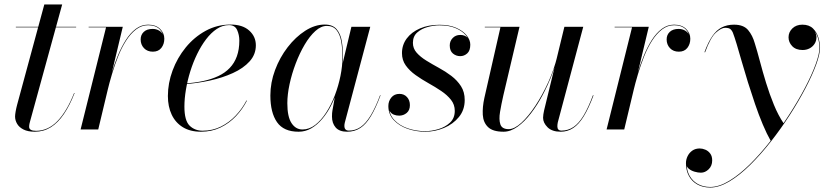

<svg xmlns="http://www.w3.org/2000/svg" viewBox="-20 -580 3693 860"><path d="M136 10Q105 10 85.5 0.2Q66 -9.5 56.8 -25.2Q47.5 -41 47.5 -58Q47.5 -66 50 -80.5Q52.5 -95 56.5 -110L178.5 -560H258.5L115 -37.5Q113.5 -32.5 112 -25.8Q110.5 -19 110.5 -12Q110.5 6 141.5 6Q168 6 192.2 -5Q216.5 -16 237.5 -37.8Q258.5 -59.5 277.2 -91.2Q296 -123 312 -163.5L314 -163Q292.5 -108 266.2 -69.2Q240 -30.5 207.8 -10.2Q175.5 10 136 10ZM51 -457.5V-460H321V-457.5Z M341 0 455 -457.5H377V-460H530L420 0ZM458.5 -172Q467 -208.5 479 -249Q491 -289.5 507 -328.8Q523 -368 543 -399.8Q563 -431.5 588 -450.5Q613 -469.5 643.5 -469.5Q677.5 -469.5 696.8 -450.8Q716 -432 716 -406.5Q716 -382.5 702.8 -365.5Q689.5 -348.5 664.5 -348.5Q640 -348.5 625 -364.2Q610 -380 610 -403.5Q610 -424 624 -437.2Q638 -450.5 664 -450.5Q684.5 -450.5 699.8 -438Q715 -425.5 715 -406.5H713Q713 -431 695 -449Q677 -467 643.5 -467Q614 -467 589.2 -448Q564.5 -429 544.5 -397.5Q524.5 -366 509 -327Q493.5 -288 481.5 -247.8Q469.5 -207.5 461 -172Z M880 10Q832 10 799 -10.2Q766 -30.5 749 -66.5Q732 -102.5 732 -150Q732 -207.5 753 -264.2Q774 -321 812 -367.5Q850 -414 901.2 -442Q952.5 -470 1012.5 -470Q1066.5 -470 1096.2 -443.2Q1126 -416.5 1126 -377Q1126 -336 1098 -305Q1070 -274 1023.2 -252.8Q976.5 -231.5 920.2 -219.2Q864 -207 807 -203V-206Q852.5 -209 890.8 -217.2Q929 -225.5 958.8 -239.8Q988.5 -254 1009.2 -275.8Q1030 -297.5 1041 -328Q1052 -358.5 1052 -398Q1052 -423.5 1042.2 -445.5Q1032.5 -467.5 1005.5 -467.5Q977 -467.5 951.2 -450.5Q925.5 -433.5 903.2 -404.2Q881 -375 863 -338Q845 -301 832.2 -260Q819.5 -219 812.8 -178.5Q806 -138 806 -102.5Q806 -40 829.2 -17.2Q852.5 5.5 887.5 5.5Q932 5.5 969 -12.8Q1006 -31 1035.2 -61.8Q1064.5 -92.5 1084 -130L1086 -129Q1066.5 -91 1036.8 -59.5Q1007 -28 967.8 -9Q928.5 10 880 10Z M1317.5 10Q1250.5 10 1220.8 -32.8Q1191 -75.5 1191 -152.5Q1191 -210 1212 -266.2Q1233 -322.5 1268.5 -368.5Q1304 -414.5 1347.2 -442.2Q1390.5 -470 1434.5 -470Q1470.5 -470 1488.2 -448.8Q1506 -427.5 1511.2 -394Q1516.5 -360.5 1516.5 -324Q1516.5 -291 1510.2 -253.5Q1504 -216 1492 -178.5Q1480 -141 1462.8 -107.2Q1445.5 -73.5 1423 -47Q1400.5 -20.5 1374.2 -5.2Q1348 10 1317.5 10ZM1335 0Q1365 0 1391.8 -20.5Q1418.5 -41 1441 -75.8Q1463.5 -110.5 1479.8 -153Q1496 -195.5 1505 -240Q1514 -284.5 1514 -324Q1514 -363 1508.2 -394.8Q1502.5 -426.5 1487.2 -445.2Q1472 -464 1444 -464Q1418 -464 1392.5 -441Q1367 -418 1344.5 -379.8Q1322 -341.5 1304.5 -295.5Q1287 -249.5 1277 -203Q1267 -156.5 1267 -117.5Q1267 -57 1285.8 -28.5Q1304.5 0 1335 0ZM1535 10Q1500 10 1483.5 -9Q1467 -28 1467 -58Q1467 -66.5 1467.5 -73.2Q1468 -80 1469 -85L1480.5 -149L1503.5 -223.5L1516.5 -303.5L1554 -460H1638.5L1524.5 -31Q1522.5 -23.5 1522.5 -15Q1522.5 -6.5 1527.2 -0.8Q1532 5 1543 5Q1571.5 5 1595 -11Q1618.5 -27 1640 -62.2Q1661.5 -97.5 1682.5 -153.5L1684.5 -153Q1663 -95.5 1641.2 -59.5Q1619.5 -23.5 1594 -6.8Q1568.5 10 1535 10Z M1885 10Q1843 10 1805.2 -3.2Q1767.5 -16.5 1743.5 -42.2Q1719.5 -68 1719.5 -105Q1719.5 -127 1732.8 -143.2Q1746 -159.5 1769.5 -159.5Q1790 -159.5 1803 -145.2Q1816 -131 1816 -109Q1816 -86 1801.5 -74Q1787 -62 1768 -62Q1755 -62 1744 -66.5Q1733 -71 1726.8 -80.5Q1720.5 -90 1720.5 -105H1722.5Q1722.5 -68 1745.8 -43Q1769 -18 1806.2 -5.2Q1843.5 7.5 1884.5 7.5Q1912.5 7.5 1943.2 -1.5Q1974 -10.5 1995.5 -30.5Q2017 -50.5 2017 -83.5Q2017 -111.5 2000 -133Q1983 -154.5 1956.2 -172.5Q1929.5 -190.5 1899 -207.5Q1868.5 -224.5 1841.5 -243.8Q1814.5 -263 1797.5 -286.8Q1780.5 -310.5 1780.5 -342Q1780.5 -379 1802 -407.8Q1823.5 -436.5 1861.5 -452.8Q1899.5 -469 1948.5 -469Q1992.5 -469 2023.2 -455.5Q2054 -442 2070.2 -421.5Q2086.5 -401 2086.5 -380Q2086.5 -353 2072.8 -340.8Q2059 -328.5 2041.5 -328.5Q2023 -328.5 2008.8 -340.2Q1994.5 -352 1994.5 -376.5Q1994.5 -396 2007.8 -409.8Q2021 -423.5 2041.5 -423.5Q2062.5 -423.5 2074 -411.2Q2085.5 -399 2085.5 -380H2083.5Q2083.5 -400.5 2068 -420.2Q2052.5 -440 2022.5 -453.2Q1992.5 -466.5 1948.5 -466.5Q1923 -466.5 1895.5 -459Q1868 -451.5 1848.8 -434.5Q1829.5 -417.5 1829.5 -388Q1829.5 -363 1846.2 -344Q1863 -325 1889.2 -308.8Q1915.5 -292.5 1945.5 -276.2Q1975.5 -260 2001.8 -240Q2028 -220 2044.8 -194Q2061.5 -168 2061.5 -132Q2061.5 -87.5 2035.5 -55.8Q2009.5 -24 1969 -7Q1928.5 10 1885 10Z M2235.5 10Q2187.5 10 2166 -10.8Q2144.5 -31.5 2142.5 -65.8Q2140.5 -100 2149.5 -141L2221.5 -457.5H2151.5V-460H2307L2234.5 -152.5Q2225.5 -113 2219.8 -78.8Q2214 -44.5 2221.2 -23Q2228.5 -1.5 2258.5 -1.5Q2284 -1.5 2315.5 -30.2Q2347 -59 2378.2 -106.5Q2409.5 -154 2435.8 -211.8Q2462 -269.5 2476 -327H2478.5Q2469.5 -290 2452 -244.8Q2434.5 -199.5 2410.8 -154.8Q2387 -110 2358.5 -72.8Q2330 -35.5 2298.5 -12.8Q2267 10 2235.5 10ZM2491.5 10Q2452.5 10 2432.5 -10Q2412.5 -30 2412.5 -52.5Q2412.5 -58.5 2413.8 -67.8Q2415 -77 2417 -85L2508 -460H2592.5L2478.5 -32Q2477.5 -27.5 2477 -22.8Q2476.5 -18 2476.5 -14Q2476.5 5 2495 5Q2524.5 5 2548.5 -11Q2572.5 -27 2593.8 -62.2Q2615 -97.5 2636 -153.5L2638.5 -153Q2617 -95.5 2595 -59.5Q2573 -23.5 2547.8 -6.8Q2522.5 10 2491.5 10Z M2697 0 2811 -457.5H2733V-460H2886L2776 0ZM2814.5 -172Q2823 -208.5 2835 -249Q2847 -289.5 2863 -328.8Q2879 -368 2899 -399.8Q2919 -431.5 2944 -450.5Q2969 -469.5 2999.5 -469.5Q3033.5 -469.5 3052.8 -450.8Q3072 -432 3072 -406.5Q3072 -382.5 3058.8 -365.5Q3045.5 -348.5 3020.5 -348.5Q2996 -348.5 2981 -364.2Q2966 -380 2966 -403.5Q2966 -424 2980 -437.2Q2994 -450.5 3020 -450.5Q3040.5 -450.5 3055.8 -438Q3071 -425.5 3071 -406.5H3069Q3069 -431 3051 -449Q3033 -467 2999.5 -467Q2970 -467 2945.2 -448Q2920.5 -429 2900.5 -397.5Q2880.5 -366 2865 -327Q2849.5 -288 2837.5 -247.8Q2825.5 -207.5 2817 -172Z M3161.5 260Q3128 260 3103.5 246.2Q3079 232.5 3065.8 208Q3052.5 183.5 3052.5 151Q3052.5 134.5 3060 119.2Q3067.5 104 3081.2 94.5Q3095 85 3114 85Q3126.5 85 3139.5 90.5Q3152.5 96 3161.2 107.8Q3170 119.5 3170 138.5Q3170 163 3154.2 178.2Q3138.5 193.5 3119.5 193.5Q3106.5 193.5 3091 189Q3075.5 184.5 3064.5 175.2Q3053.5 166 3053.5 151H3055.5Q3055.5 183 3068.5 206.8Q3081.5 230.5 3105.5 244Q3129.5 257.5 3161.5 257.5Q3200.5 257.5 3245.8 230.2Q3291 203 3338 156.8Q3385 110.5 3430.2 52.8Q3475.5 -5 3515.2 -66.8Q3555 -128.5 3585.5 -186.5Q3616 -244.5 3633.2 -291.5Q3650.5 -338.5 3650.5 -366Q3650.5 -386.5 3643.8 -409.8Q3637 -433 3620.5 -450Q3604 -467 3574 -467V-468.5Q3592.5 -468.5 3606.8 -460.5Q3621 -452.5 3629 -439.8Q3637 -427 3637 -413Q3637 -396.5 3628.5 -383.5Q3620 -370.5 3606 -363.2Q3592 -356 3575 -356Q3545 -356 3528.5 -373.2Q3512 -390.5 3512 -413Q3512 -436 3529.2 -452.8Q3546.5 -469.5 3574 -469.5Q3604.5 -469.5 3621.8 -452.2Q3639 -435 3646 -410.8Q3653 -386.5 3653 -366Q3653 -338 3635.8 -290.8Q3618.5 -243.5 3588 -185.2Q3557.5 -127 3517.8 -65.2Q3478 -3.5 3432.5 54.5Q3387 112.5 3339.8 159Q3292.5 205.5 3246.8 232.8Q3201 260 3161.5 260ZM3432.5 51.5Q3414.5 20 3396.5 -22.8Q3378.5 -65.5 3362 -114Q3345.5 -162.5 3330.2 -211.2Q3315 -260 3302.5 -304Q3290 -348 3279.8 -382Q3269.5 -416 3262.5 -434Q3259.5 -442 3252.5 -448.8Q3245.5 -455.5 3228 -455.5Q3211 -455.5 3186.8 -434Q3162.5 -412.5 3138 -345.5L3135.5 -346.5Q3152 -391.5 3170.8 -418.5Q3189.5 -445.5 3213.2 -457.5Q3237 -469.5 3268 -469.5Q3310.5 -469.5 3330.8 -445.5Q3351 -421.5 3361 -385.5Q3371.5 -352 3383.8 -305.5Q3396 -259 3411.5 -208.5Q3427 -158 3446.5 -110.5Q3466 -63 3490.5 -27Q3483 -16 3476.2 -6.5Q3469.5 3 3463 11.8Q3456.5 20.5 3449 30.2Q3441.5 40 3432.5 51.5Z"/></svg>

Font: Bodoni Moda 72pt
Style: Italic
Weight: 400
Italic angle: -13°
Designer: Owen Earl
Foundry: indestructible type
Version: Version 2.005